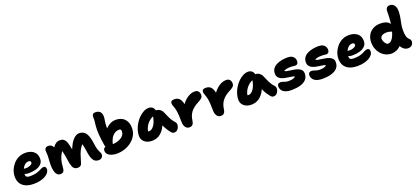

<svg xmlns="http://www.w3.org/2000/svg" viewBox="54 -1970 6951 3199"><g transform="rotate(-20 3529.0 -370.5)"><path d="M298 10Q206 10 147.5 -18.5Q89 -47 61.5 -96.5Q34 -146 34 -210Q34 -265 55 -320.5Q76 -376 115 -422.5Q154 -469 209 -497Q264 -525 332 -525Q392 -525 437.5 -505Q483 -485 509 -446Q535 -407 535 -349Q535 -292 499.5 -256Q464 -220 405 -203Q346 -186 276 -186Q224 -186 193.5 -207Q163 -228 163 -256Q163 -271 170 -278.5Q177 -286 193 -286Q204 -286 218.5 -283.5Q233 -281 257 -281Q285 -281 312 -288.5Q339 -296 357.5 -309Q376 -322 376 -338Q376 -356 366.5 -365Q357 -374 335 -374Q306 -374 282 -358Q258 -342 240 -315.5Q222 -289 212.5 -255.5Q203 -222 203 -187Q203 -168 210.5 -155.5Q218 -143 236 -137.5Q254 -132 285 -132Q344 -132 384 -142Q424 -152 451 -165.5Q478 -179 498.5 -189Q519 -199 539 -199Q561 -199 571.5 -185.5Q582 -172 582 -145Q582 -117 562 -89Q542 -61 505 -39Q468 -17 415.5 -3.5Q363 10 298 10Z M770 9Q727 9 704 -20Q681 -49 672 -94.5Q663 -140 663 -190Q663 -219 665 -248.5Q667 -278 669 -307.5Q671 -337 671 -365Q671 -386 668.5 -405Q666 -424 666 -442Q666 -466 682.5 -484.5Q699 -503 732 -503Q765 -503 785.5 -488.5Q806 -474 816.5 -452Q827 -430 829 -406L796 -388Q807 -425 827.5 -456Q848 -487 878 -506.5Q908 -526 946 -526Q986 -526 1010 -510Q1034 -494 1048.5 -464Q1063 -434 1073 -390Q1084 -345 1090 -306.5Q1096 -268 1098 -242L1069 -254Q1097 -344 1133 -404.5Q1169 -465 1209 -495.5Q1249 -526 1288 -526Q1371 -526 1410 -462.5Q1449 -399 1464 -275Q1471 -217 1481 -183Q1491 -149 1501 -129.5Q1511 -110 1517.5 -96.5Q1524 -83 1524 -65Q1524 -34 1502.5 -12.5Q1481 9 1443 9Q1411 9 1385 -6.5Q1359 -22 1340.5 -57.5Q1322 -93 1312 -154Q1304 -206 1298.5 -240Q1293 -274 1288 -296Q1283 -318 1277.5 -335Q1272 -352 1264 -369L1299 -359Q1263 -324 1237.5 -282Q1212 -240 1192.5 -185Q1173 -130 1152 -55Q1145 -22 1125 -6.5Q1105 9 1077 9Q1040 9 1017 -8Q994 -25 981 -61Q968 -97 960 -152Q953 -201 947 -235.5Q941 -270 935.5 -296Q930 -322 923.5 -342.5Q917 -363 908 -383L933 -360Q909 -324 892 -290.5Q875 -257 864.5 -222Q854 -187 848 -147.5Q842 -108 839 -60Q837 -29 820 -10Q803 9 770 9Z M1771 10Q1739 10 1706.5 4Q1674 -2 1646.5 -15.5Q1619 -29 1602 -51Q1585 -73 1585 -105Q1585 -139 1608.5 -155Q1632 -171 1669 -171Q1688 -171 1711.5 -167Q1735 -163 1759 -163Q1789 -163 1825 -171.5Q1861 -180 1894.5 -198Q1928 -216 1949.5 -245Q1971 -274 1971 -314Q1971 -327 1967.5 -335.5Q1964 -344 1956 -348.5Q1948 -353 1934 -353Q1888 -353 1851.5 -328Q1815 -303 1790.5 -259.5Q1766 -216 1754 -158Q1750 -136 1737 -123Q1724 -110 1702 -110Q1674 -110 1649.5 -131Q1625 -152 1618 -190Q1609 -241 1602.5 -292.5Q1596 -344 1592.5 -388.5Q1589 -433 1589 -464Q1589 -508 1592 -540.5Q1595 -573 1598.5 -598.5Q1602 -624 1603.5 -645.5Q1605 -667 1603 -690Q1600 -720 1613 -740.5Q1626 -761 1664 -761Q1715 -761 1744 -732.5Q1773 -704 1773 -643Q1773 -630 1770.5 -612Q1768 -594 1764.5 -572.5Q1761 -551 1758.5 -527.5Q1756 -504 1756 -480Q1756 -441 1755.5 -412.5Q1755 -384 1760 -346L1719 -387Q1733 -418 1765 -450.5Q1797 -483 1841.5 -505Q1886 -527 1937 -527Q1995 -527 2042.5 -504Q2090 -481 2119 -432Q2148 -383 2148 -305Q2148 -236 2116.5 -178.5Q2085 -121 2031 -78.5Q1977 -36 1909.5 -13Q1842 10 1771 10Z M2393 10Q2339 10 2298 -9Q2257 -28 2234 -62.5Q2211 -97 2211 -143Q2211 -195 2228.5 -249.5Q2246 -304 2277 -353.5Q2308 -403 2348 -442Q2388 -481 2433 -503.5Q2478 -526 2523 -526Q2565 -526 2594 -498.5Q2623 -471 2623 -420Q2623 -403 2613.5 -393.5Q2604 -384 2591 -381Q2529 -370 2481 -331Q2433 -292 2405.5 -238.5Q2378 -185 2378 -127Q2378 -113 2380 -101.5Q2382 -90 2387 -73L2313 -187Q2338 -170 2357 -164Q2376 -158 2400 -158Q2447 -158 2489 -217.5Q2531 -277 2548 -392Q2552 -418 2572.5 -432Q2593 -446 2618 -446Q2661 -446 2692 -424.5Q2723 -403 2736 -372Q2756 -329 2771.5 -292Q2787 -255 2807.5 -220Q2828 -185 2863 -147Q2878 -131 2878.5 -105.5Q2879 -80 2868.5 -54Q2858 -28 2837.5 -10.5Q2817 7 2788 7Q2769 7 2757 0Q2745 -7 2737 -16Q2715 -43 2698 -67.5Q2681 -92 2666 -118.5Q2651 -145 2637.5 -177Q2624 -209 2609 -249L2669 -255Q2647 -179 2616 -128Q2585 -77 2549 -46.5Q2513 -16 2473.5 -3Q2434 10 2393 10Z M3050 12Q3023 12 3002.5 -4Q2982 -20 2970 -49Q2958 -78 2958 -115Q2958 -185 2954.5 -237Q2951 -289 2943 -329.5Q2935 -370 2922 -403Q2912 -429 2909 -441.5Q2906 -454 2906 -468Q2906 -489 2921.5 -502Q2937 -515 2972 -515Q3004 -515 3028.5 -504.5Q3053 -494 3071 -470Q3089 -446 3101 -404.5Q3113 -363 3119 -300L3051 -278Q3073 -333 3104.5 -377.5Q3136 -422 3174 -454Q3212 -486 3252.5 -503.5Q3293 -521 3332 -521Q3378 -521 3399 -496Q3420 -471 3420 -429Q3420 -400 3401.5 -379.5Q3383 -359 3340 -337Q3286 -310 3249 -280.5Q3212 -251 3189 -219Q3166 -187 3154 -153Q3142 -119 3137 -82Q3132 -44 3120.5 -23.5Q3109 -3 3091.5 4.5Q3074 12 3050 12Z M3608 12Q3581 12 3560.5 -4Q3540 -20 3528 -49Q3516 -78 3516 -115Q3516 -185 3512.5 -237Q3509 -289 3501 -329.5Q3493 -370 3480 -403Q3470 -429 3467 -441.5Q3464 -454 3464 -468Q3464 -489 3479.5 -502Q3495 -515 3530 -515Q3562 -515 3586.5 -504.5Q3611 -494 3629 -470Q3647 -446 3659 -404.5Q3671 -363 3677 -300L3609 -278Q3631 -333 3662.5 -377.5Q3694 -422 3732 -454Q3770 -486 3810.5 -503.5Q3851 -521 3890 -521Q3936 -521 3957 -496Q3978 -471 3978 -429Q3978 -400 3959.5 -379.5Q3941 -359 3898 -337Q3844 -310 3807 -280.5Q3770 -251 3747 -219Q3724 -187 3712 -153Q3700 -119 3695 -82Q3690 -44 3678.5 -23.5Q3667 -3 3649.5 4.5Q3632 12 3608 12Z M4155 10Q4101 10 4060 -9Q4019 -28 3996 -62.5Q3973 -97 3973 -143Q3973 -195 3990.5 -249.5Q4008 -304 4039 -353.5Q4070 -403 4110 -442Q4150 -481 4195 -503.5Q4240 -526 4285 -526Q4327 -526 4356 -498.5Q4385 -471 4385 -420Q4385 -403 4375.5 -393.5Q4366 -384 4353 -381Q4291 -370 4243 -331Q4195 -292 4167.5 -238.5Q4140 -185 4140 -127Q4140 -113 4142 -101.5Q4144 -90 4149 -73L4075 -187Q4100 -170 4119 -164Q4138 -158 4162 -158Q4209 -158 4251 -217.5Q4293 -277 4310 -392Q4314 -418 4334.5 -432Q4355 -446 4380 -446Q4423 -446 4454 -424.5Q4485 -403 4498 -372Q4518 -329 4533.5 -292Q4549 -255 4569.5 -220Q4590 -185 4625 -147Q4640 -131 4640.5 -105.5Q4641 -80 4630.5 -54Q4620 -28 4599.5 -10.5Q4579 7 4550 7Q4531 7 4519 0Q4507 -7 4499 -16Q4477 -43 4460 -67.5Q4443 -92 4428 -118.5Q4413 -145 4399.5 -177Q4386 -209 4371 -249L4431 -255Q4409 -179 4378 -128Q4347 -77 4311 -46.5Q4275 -16 4235.5 -3Q4196 10 4155 10Z M4865 10Q4796 10 4754 -8.5Q4712 -27 4693 -57Q4674 -87 4674 -122Q4674 -147 4689 -162Q4704 -177 4734 -177Q4749 -177 4763.5 -172.5Q4778 -168 4793.5 -162.5Q4809 -157 4827 -152.5Q4845 -148 4867 -148Q4919 -148 4948 -157.5Q4977 -167 4992 -181Q4981 -192 4955 -197Q4929 -202 4895.5 -206Q4862 -210 4826.5 -217.5Q4791 -225 4761 -239Q4731 -253 4712.5 -278Q4694 -303 4694 -344Q4694 -395 4720 -430Q4746 -465 4788.5 -486Q4831 -507 4882 -516Q4933 -525 4982 -525Q5029 -525 5058 -510Q5087 -495 5101 -470Q5115 -445 5115 -415Q5115 -386 5101.5 -369Q5088 -352 5064 -352Q5047 -352 5035.5 -353.5Q5024 -355 5011.5 -356.5Q4999 -358 4977 -358Q4934 -358 4904 -351Q4874 -344 4857 -332Q4866 -321 4891.5 -315.5Q4917 -310 4952 -305.5Q4987 -301 5024 -294.5Q5061 -288 5092.5 -274.5Q5124 -261 5144 -237.5Q5164 -214 5164 -176Q5164 -110 5125.5 -69Q5087 -28 5019.5 -9Q4952 10 4865 10Z M5415 10Q5346 10 5304 -8.5Q5262 -27 5243 -57Q5224 -87 5224 -122Q5224 -147 5239 -162Q5254 -177 5284 -177Q5299 -177 5313.5 -172.5Q5328 -168 5343.5 -162.5Q5359 -157 5377 -152.5Q5395 -148 5417 -148Q5469 -148 5498 -157.5Q5527 -167 5542 -181Q5531 -192 5505 -197Q5479 -202 5445.5 -206Q5412 -210 5376.5 -217.5Q5341 -225 5311 -239Q5281 -253 5262.5 -278Q5244 -303 5244 -344Q5244 -395 5270 -430Q5296 -465 5338.5 -486Q5381 -507 5432 -516Q5483 -525 5532 -525Q5579 -525 5608 -510Q5637 -495 5651 -470Q5665 -445 5665 -415Q5665 -386 5651.5 -369Q5638 -352 5614 -352Q5597 -352 5585.5 -353.5Q5574 -355 5561.5 -356.5Q5549 -358 5527 -358Q5484 -358 5454 -351Q5424 -344 5407 -332Q5416 -321 5441.5 -315.5Q5467 -310 5502 -305.5Q5537 -301 5574 -294.5Q5611 -288 5642.5 -274.5Q5674 -261 5694 -237.5Q5714 -214 5714 -176Q5714 -127 5692 -91.5Q5670 -56 5629.5 -33.5Q5589 -11 5534.5 -0.5Q5480 10 5415 10Z M6037 10Q5945 10 5886.5 -18.5Q5828 -47 5800.5 -96.5Q5773 -146 5773 -210Q5773 -265 5794 -320.5Q5815 -376 5854 -422.5Q5893 -469 5948 -497Q6003 -525 6071 -525Q6161 -525 6217.5 -480Q6274 -435 6274 -349Q6274 -292 6238.5 -256Q6203 -220 6144 -203Q6085 -186 6015 -186Q5963 -186 5932.5 -207Q5902 -228 5902 -256Q5902 -271 5909 -278.5Q5916 -286 5932 -286Q5943 -286 5957.5 -283.5Q5972 -281 5996 -281Q6024 -281 6051 -288.5Q6078 -296 6096.5 -309Q6115 -322 6115 -338Q6115 -356 6105.5 -365Q6096 -374 6074 -374Q6035 -374 6005.5 -347Q5976 -320 5959 -277Q5942 -234 5942 -187Q5942 -168 5949.5 -155.5Q5957 -143 5975 -137.5Q5993 -132 6024 -132Q6083 -132 6123 -142Q6163 -152 6190 -165.5Q6217 -179 6237.5 -189Q6258 -199 6278 -199Q6300 -199 6310.5 -185.5Q6321 -172 6321 -145Q6321 -117 6301 -89Q6281 -61 6244 -39Q6207 -17 6154.5 -3.5Q6102 10 6037 10Z M6643 9Q6585 9 6536.5 -14Q6488 -37 6453 -77Q6418 -117 6399 -169Q6380 -221 6380 -279Q6380 -354 6411.5 -410Q6443 -466 6500 -497Q6557 -528 6632 -527Q6688 -527 6728 -511.5Q6768 -496 6790 -465.5Q6812 -435 6812 -389Q6812 -364 6801.5 -348.5Q6791 -333 6776 -333Q6766 -333 6757.5 -336Q6749 -339 6739 -342.5Q6729 -346 6714.5 -349Q6700 -352 6677 -352Q6626 -352 6595 -333Q6564 -314 6564 -279Q6564 -254 6576 -228Q6588 -202 6605.5 -184Q6623 -166 6638 -166Q6687 -166 6725 -226.5Q6763 -287 6785.5 -401.5Q6808 -516 6808 -678Q6808 -717 6827 -738.5Q6846 -760 6879 -760Q6932 -760 6962.5 -717.5Q6993 -675 6988 -593Q6984 -530 6974 -483Q6964 -436 6955.5 -392Q6947 -348 6947 -294Q6947 -234 6954.5 -199.5Q6962 -165 6973.5 -147.5Q6985 -130 6996 -120.5Q7007 -111 7014.5 -101Q7022 -91 7022 -71Q7022 -29 6996 -4.5Q6970 20 6927 20Q6896 20 6869.5 5Q6843 -10 6823 -35.5Q6803 -61 6792.5 -94Q6782 -127 6782 -163L6879 -192Q6855 -117 6814 -73Q6773 -29 6727 -10Q6681 9 6643 9Z"/></g></svg>

Font: Shantell Sans ExtraBold
Style: Regular
Weight: 800
Designer: Stephen Nixon, Anya Danilova, Shantell Martin
Foundry: Arrow Type
Version: Version 1.011;[c5ecc13dd]